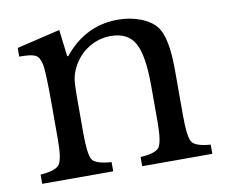

<svg xmlns="http://www.w3.org/2000/svg" viewBox="-65 -619 819 698"><g transform="rotate(-10 344.5 -270.0)"><path d="M216 -291V-157Q216 -76 228.5 -57Q241 -38 299 -34V0H37V-34Q93 -38 107 -57Q121 -76 121 -150V-283Q121 -402 115 -428Q109 -455 94 -462.5Q79 -470 35 -470V-502L195 -540L207 -441H211Q291 -540 411 -540Q456 -540 494.5 -525Q533 -510 553 -484Q584 -442 584 -324V-157Q584 -76 597 -57Q610 -38 665 -34V0H406V-34Q462 -37 475.5 -56Q489 -75 489 -150V-282Q489 -395 463.5 -440.5Q438 -486 375 -486Q331 -486 293 -462.5Q255 -439 234 -398Q223 -377 219.5 -357Q216 -337 216 -291Z"/></g></svg>

Font: Libre Baskerville
Style: Regular
Weight: 400
Designer: Pablo Impallari, Rodrigo Fuenzalida
Foundry: Pablo Impallari, Rodrigo Fuenzalida
Version: Version 1.000